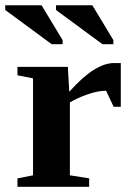

<svg xmlns="http://www.w3.org/2000/svg" viewBox="-40 -715 504 735"><path d="M225.1 -363.8Q277.8 -422.4 319.6 -448Q361.3 -473.6 396 -473.6H422.4V-306.2H395L366.2 -367.7Q335.4 -367.7 296.4 -354.2Q257.3 -340.8 227.5 -322.8V-43.9L301.3 -32.2V0H26.9V-32.2L86.4 -43.9V-415L26.9 -426.8V-459H219.7ZM157.7 -545.9 -20 -676.8V-694.8H119.1L199.7 -561.5V-545.9ZM352.1 -545.9 174.3 -676.8V-694.8H313.5L394 -561.5V-545.9Z"/></svg>

Font: Liberation Serif
Style: Bold
Weight: 700
Designer: Steve Matteson
Foundry: Ascender Corporation
Version: Version 2.1.5